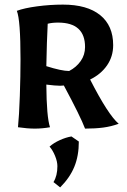

<svg xmlns="http://www.w3.org/2000/svg" viewBox="-20 -552 553 833"><path d="M58 0Q63 -49 66 -135.5Q69 -222 69 -295Q69 -466 53 -505Q85 -517 141 -524.5Q197 -532 253 -532Q358 -532 414.5 -486.5Q471 -441 471 -356Q471 -307 444.5 -268.5Q418 -230 371 -207Q449 -54 495 -15Q462 -3 427.5 1.5Q393 6 349 6Q329 -47 257 -181L241 -180Q221 -180 181 -185Q182 -44 197 0Q164 6 131 6Q99 6 58 0ZM349 -348Q349 -454 232 -454Q206 -454 187 -449Q183 -373 181 -265Q247 -244 280 -244Q311 -260 330 -287Q349 -314 349 -348ZM212 238Q229 211 229 169Q229 149 219 124.5Q209 100 195 84Q213 68 239.5 56Q266 44 290 40L322 62Q322 124 302.5 171.5Q283 219 241 261Z"/></svg>

Font: Mirza SemiBold
Style: Regular
Weight: 600
Designer: Arabic design by Kourosh Beigpour, Latin design by Eduardo Tunni, engineering by Lasse Fister
Version: Version 1.0010g